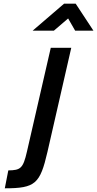

<svg xmlns="http://www.w3.org/2000/svg" viewBox="-20 -951 526 1040"><path d="M272 -785 349 -851 387 -785H486L390 -931H327L157 -785ZM255 -692 126 -130C105 -38 91 -29 25 -28L6 69C172 69 197 44 237 -128L366 -692Z"/></svg>

Font: RazerF5 SemiBold
Style: Italic
Weight: 600
Foundry: Razer Inc.
Version: Version 2